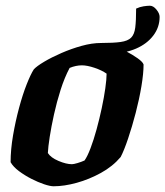

<svg xmlns="http://www.w3.org/2000/svg" viewBox="-20 -650 577 670"><path d="M167 0Q155 0 134 -7Q113 -14 89.5 -26Q66 -38 46 -53Q26 -68 17 -84Q17 -128 25.5 -177.5Q34 -227 46.5 -273.5Q59 -320 73 -355.5Q87 -391 98 -408Q108 -419 134 -434.5Q160 -450 194.5 -465Q229 -480 265 -490Q301 -500 333 -500Q348 -500 371.5 -492Q395 -484 419 -471.5Q443 -459 460.5 -446.5Q478 -434 481 -425Q481 -394 473.5 -349Q466 -304 453.5 -256Q441 -208 427 -166.5Q413 -125 401 -102Q373 -69 332 -46.5Q291 -24 247.5 -12Q204 0 167 0ZM231 -77Q237 -77 250.5 -81Q264 -85 275 -90Q285 -104 296 -133Q307 -162 317 -198.5Q327 -235 335 -272.5Q343 -310 347.5 -342Q352 -374 352 -393Q335 -405 309.5 -413.5Q284 -422 266 -422Q245 -422 223 -413Q205 -379 191.5 -336.5Q178 -294 168.5 -251Q159 -208 153.5 -172.5Q148 -137 147 -116Q157 -100 184 -88.5Q211 -77 231 -77ZM371 -464Q362 -464 352.5 -465.5Q343 -467 333 -470V-500Q376 -500 401 -503.5Q426 -507 437.5 -518.5Q449 -530 452 -554Q455 -578 455 -620Q468 -626 481 -628Q494 -630 503 -630Q515 -630 526 -616.5Q537 -603 537 -591Q537 -555 515 -526Q493 -497 455 -480.5Q417 -464 371 -464Z"/></svg>

Font: Texturina ExtraBold
Style: Italic
Weight: 800
Italic angle: -11°
Designer: Guillermo Torres Carreño
Foundry: Omnibus-Type
Version: Version 1.002; ttfautohint (v1.8.3)